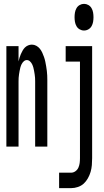

<svg xmlns="http://www.w3.org/2000/svg" viewBox="-20 -759 540 994"><path d="M13 0V-520H76V-441Q78 -450 81 -460Q84 -470 88 -479Q92 -488 97 -497Q102 -506 109 -513Q116 -520 125.5 -524Q135 -528 145 -528Q157 -528 168 -522Q179 -516 186.5 -506.5Q194 -497 199 -486Q204 -475 208 -463.5Q212 -452 214.5 -440Q217 -428 219 -416Q221 -404 222.5 -392Q224 -380 224.5 -368Q225 -356 225 -344Q225 -332 225 -320V0H162V-320Q162 -329 162 -338Q162 -347 161.5 -356Q161 -365 159.5 -374Q158 -383 156.5 -392Q155 -401 152.5 -410Q150 -419 146 -427Q142 -435 135 -441.5Q128 -448 119 -448Q110 -448 103 -441.5Q96 -435 92 -427Q88 -419 85.5 -410Q83 -401 81.5 -392Q80 -383 78.5 -374Q77 -365 76.5 -356Q76 -347 76 -338Q76 -329 76 -320V0ZM415 -601Q403 -601 392.5 -607Q382 -613 376 -623.5Q370 -634 368 -646Q366 -658 366 -670Q366 -682 368 -694Q370 -706 376 -716.5Q382 -727 392.5 -733Q403 -739 415 -739Q427 -739 437.5 -733Q448 -727 454 -716.5Q460 -706 462 -694Q464 -682 464 -670Q464 -658 462 -646Q460 -634 454 -623.5Q448 -613 437.5 -607Q427 -601 415 -601ZM286 215V135H348Q360 135 370.5 127.5Q381 120 386 108.5Q391 97 392.5 85Q394 73 394 60V-440H320V-520H457V60Q457 78 455.5 96Q454 114 449 131Q444 148 435 164Q426 180 413.5 191.5Q401 203 383.5 209Q366 215 348 215Z"/></svg>

Font: Iosevka SS10 Medium
Style: Regular
Weight: 500
Monospace: yes
Designer: Belleve Invis
Foundry: Belleve Invis
Version: Version 28.0.6; ttfautohint (v1.8.4)